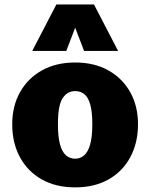

<svg xmlns="http://www.w3.org/2000/svg" viewBox="-20 -812 660 843"><path d="M310.1 10.7Q225.1 10.7 163.1 -24.4Q101.1 -59.6 67.4 -122.1Q33.7 -184.6 33.7 -266.6Q33.7 -346.2 67.9 -407.2Q102.1 -468.3 164.1 -502.9Q226.1 -537.6 310.1 -537.6Q394 -537.6 455.8 -502.9Q517.6 -468.3 551.8 -407.2Q585.9 -346.2 585.9 -266.6Q585.9 -184.6 552.2 -122.1Q518.6 -59.6 456.8 -24.4Q395 10.7 310.1 10.7ZM310.1 -115.2Q332 -115.2 348.9 -129.4Q365.7 -143.6 375.5 -176.5Q385.3 -209.5 385.3 -266.6Q385.3 -322.3 376 -354Q366.7 -385.7 349.9 -398.9Q333 -412.1 310.1 -412.1Q275.9 -412.1 255.1 -381.1Q234.4 -350.1 234.4 -266.6Q234.4 -209 244.1 -175.8Q253.9 -142.6 271 -128.9Q288.1 -115.2 310.1 -115.2ZM121.6 -588.4 227.5 -792.5H392.6L498.5 -588.4H349.1L310.1 -690.4L271 -588.4Z"/></svg>

Font: Comme Black
Style: Regular
Weight: 900
Version: Version 1.000;gftools[0.9.27]